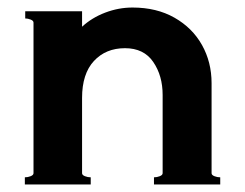

<svg xmlns="http://www.w3.org/2000/svg" viewBox="-20 -490 651 510"><path d="M542 -30Q542 -25 549.5 -22Q557 -19 565 -19V0H389V-19Q397 -19 404.5 -22Q412 -25 412 -30V-238Q412 -289 387 -325.5Q362 -362 312 -362Q261 -362 229.5 -328Q198 -294 198 -230V-30Q198 -25 205.5 -22Q213 -19 221 -19V0H46V-19Q54 -19 61.5 -22Q69 -25 69 -30V-430Q69 -435 61.5 -438Q54 -441 47 -441V-460H198V-419Q224 -443 259.5 -456.5Q295 -470 332 -470Q396 -470 443.5 -443Q491 -416 516.5 -370.5Q542 -325 542 -269Z"/></svg>

Font: Aoboshi One
Style: Regular
Weight: 400
Designer: IKIMOJI
Foundry: Natsumi Matsuba
Version: Version 1.000; ttfautohint (v1.8.3)